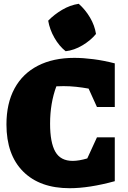

<svg xmlns="http://www.w3.org/2000/svg" viewBox="-20 -979 676 1012"><path d="M347 13Q190 13 102 -75Q14 -163 14 -323Q14 -434 56.5 -512.5Q99 -591 179.5 -632.5Q260 -674 372 -674Q418 -674 472.5 -667Q527 -660 585 -645V-415H491L447 -512Q414 -518 381 -521.5Q348 -525 315 -525Q297 -525 277 -524Q244 -435 244 -327Q244 -228 271.5 -179.5Q299 -131 363 -131Q396 -131 440 -144L491 -255H585V-24Q450 13 347 13ZM395 -959Q430 -928 454.5 -886.5Q479 -845 486 -800Q458 -766 414.5 -740Q371 -714 326 -709Q292 -736 267 -779.5Q242 -823 234 -870Q265 -902 307 -927Q349 -952 395 -959Z"/></svg>

Font: Piazzolla Black
Style: Regular
Weight: 900
Designer: Juan Pablo del Peral
Foundry: Huerta Tipografica
Version: Version 1.330